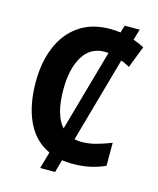

<svg xmlns="http://www.w3.org/2000/svg" viewBox="-123 -845 826 1006"><g transform="rotate(15 290.5 -342.5)"><path d="M508 -760 491 -701Q521 -691 550 -676L504 -557Q493 -563 481 -569Q469 -575 457 -579L327 -117Q345 -113 365 -113Q404 -113 443 -123.5Q482 -134 525 -151V-26Q484 -8 442 1Q400 10 349 10Q319 10 292 6L273 75H192L218 -16Q135 -54 94 -142Q53 -230 53 -356Q53 -463 88 -546.5Q123 -630 191.5 -677Q260 -724 359 -724Q387 -724 415 -720L427 -760ZM362 -601Q284 -601 243.5 -533.5Q203 -466 203 -355Q203 -217 257 -157L382 -600Q372 -601 362 -601Z"/></g></svg>

Font: Noto Sans SemiCondensed
Style: Bold
Weight: 700
Width: 4
Designer: Monotype Design Team
Foundry: Monotype Imaging Inc.
Version: Version 2.013; ttfautohint (v1.8.4.7-5d5b)